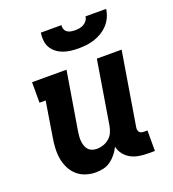

<svg xmlns="http://www.w3.org/2000/svg" viewBox="-137 -855 874 969"><g transform="rotate(-20 300.0 -371.0)"><path d="M214 8Q186 8 159.5 -0.5Q133 -9 113 -27Q93 -45 81 -69.5Q69 -94 64.5 -121Q60 -148 61.5 -177Q63 -206 68 -234L98 -420H65V-530H250L198 -216Q196 -203 195 -190Q194 -177 195.5 -164.5Q197 -152 201 -140Q205 -128 213.5 -119Q222 -110 234 -106Q246 -102 259 -102Q276 -102 293.5 -108Q311 -114 325 -126Q339 -138 346.5 -155Q354 -172 357 -189L413 -530H546L481 -136Q480 -129 481 -122.5Q482 -116 486 -111Q490 -106 496.5 -104Q503 -102 509 -102H529V8H491Q467 8 443.5 4Q420 0 400 -11Q380 -22 366 -40Q352 -58 347 -81Q338 -62 324.5 -45Q311 -28 293.5 -15Q276 -2 255 3Q234 8 214 8ZM345 -610Q324 -610 303 -612.5Q282 -615 263 -622Q244 -629 228.5 -641Q213 -653 203 -670Q193 -687 191 -708Q189 -729 192 -750H303Q301 -739 305 -728.5Q309 -718 317.5 -712Q326 -706 337.5 -704Q349 -702 360 -702Q371 -702 383 -704Q395 -706 405.5 -712Q416 -718 423.5 -728Q431 -738 432 -750H543Q540 -728 531 -707.5Q522 -687 506.5 -670Q491 -653 471.5 -641Q452 -629 430.5 -622Q409 -615 387.5 -612.5Q366 -610 345 -610Z"/></g></svg>

Font: Iosevka Slab XBdEx
Style: Italic
Weight: 800
Width: 7
Italic angle: -9°
Monospace: yes
Designer: Belleve Invis
Foundry: Belleve Invis
Version: Version 11.1.1; ttfautohint (v1.8.3)